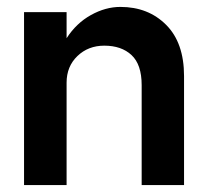

<svg xmlns="http://www.w3.org/2000/svg" viewBox="-20 -535 599 555"><path d="M389.5 -289Q389.5 -348.5 360.2 -375.8Q331 -403 281.5 -403Q235 -403 203.8 -373Q172.5 -343 172.5 -296V0H49.5V-500H172.5V-424.5Q200.5 -468 242.8 -491.5Q285 -515 328 -515Q408.5 -515 460.2 -463.2Q512 -411.5 512 -315V0H389.5Z"/></svg>

Font: Overused Grotesk SemiBold
Style: Regular
Weight: 610
Version: Version 0.004